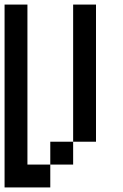

<svg xmlns="http://www.w3.org/2000/svg" viewBox="-20 -920 540 840"><path d="M0 -100V-900H100V-200H200V-100ZM400 -300H300V-900H400ZM200 -200V-300H300V-200Z"/></svg>

Font: GalmuriMono9 Regular
Style: Regular
Weight: 400
Designer: Lee Minseo (quiple)
Version: Version 2.399;hotconv 1.1.1;makeotfexe 2.6.0 DEVELOPMENT